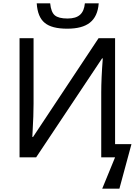

<svg xmlns="http://www.w3.org/2000/svg" viewBox="-20 -943 825 1151"><path d="M382.8 -771C502 -771 563.5 -816.9 571.8 -922.9H488.8C482.9 -862.3 453.1 -832 384.8 -832C349.1 -832 323.7 -838.4 308.6 -851.1C293.5 -863.8 284.2 -887.7 280.8 -922.9H200.2C203.6 -868.2 219.7 -829.1 248 -806.2C275.9 -782.7 320.8 -771 382.8 -771ZM97.2 0H196.8L591.8 -592.8H596.2C589.8 -511.2 586.9 -443.4 586.9 -388.2V0H669.9L592.8 188H695.8L768.1 -79.1H669.9V-713.9H570.8L178.2 -122.1H173.8L175.8 -161.6C179.2 -219.2 181.2 -272.5 181.2 -320.8V-713.9H97.2Z"/></svg>

Font: Noto Reveo Sans
Style: Regular
Weight: 400
Designer: Monotype Design team
Foundry: Monotype Imaging Inc.
Version: Version 1.04